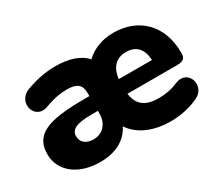

<svg xmlns="http://www.w3.org/2000/svg" viewBox="-98 -713 1065 935"><g transform="rotate(-30 435.0 -246.0)"><path d="M237 11C323 11 386 -23 417 -85C460 -21 538 11 635 11C688 11 744 -1 790 -23C866 -56 832 -173 747 -138C712 -122 672 -116 640 -116C564 -116 526 -144 516 -211H797C832 -211 843 -225 843 -249V-255C843 -407 747 -503 604 -503C544 -503 488 -483 448 -444C412 -485 352 -503 277 -503C232 -503 177 -495 114 -472C28 -441 62 -320 147 -352C197 -371 236 -377 270 -377C327 -377 350 -358 350 -310V-294H319C109 -294 31 -257 31 -150C31 -58 110 11 237 11ZM196 -157C196 -195 231 -211 315 -211H350V-195C350 -139 314 -101 263 -101C219 -101 196 -125 196 -157ZM515 -294C523 -359 557 -391 611 -391C667 -391 698 -358 702 -294Z"/></g></svg>

Font: SN Pro Heavy
Style: Regular
Weight: 800
Designer: Tobias Whetton
Foundry: Supernotes
Version: Version 1.001;Glyphs 3.2 (3249)